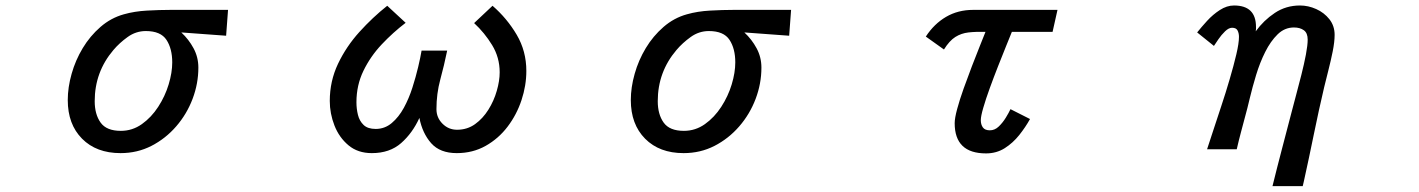

<svg xmlns="http://www.w3.org/2000/svg" viewBox="-20 -541 5040 682"><path d="M408.2 2.9Q322.3 2.9 271.5 -48.3Q220.7 -99.6 220.7 -185.5Q220.7 -230.5 234.4 -278.8Q248 -327.1 273.9 -370.1Q299.8 -413.1 336.9 -445.3Q374 -477.5 419.9 -490.2Q458 -501 502.4 -503.4Q546.9 -505.9 585.9 -505.9H790L783.2 -414.1Q744.1 -417 704.1 -419.9Q664.1 -422.9 624 -425.8Q650.4 -401.4 667.5 -369.6Q684.6 -337.9 684.6 -300.8Q684.6 -244.1 664.1 -189.9Q643.6 -135.7 606 -92.3Q568.4 -48.8 518.1 -22.9Q467.8 2.9 408.2 2.9ZM409.2 -76.2Q450.2 -76.2 483.9 -100.1Q517.6 -124 542 -161.6Q566.4 -199.2 579.1 -241.2Q591.8 -283.2 591.8 -319.3Q591.8 -368.2 571.3 -399.4Q550.8 -430.7 498 -430.7Q462.9 -430.7 433.6 -409.7Q404.3 -388.7 382.8 -363.3Q316.4 -285.2 316.4 -181.6Q316.4 -134.8 337.4 -105.5Q358.4 -76.2 409.2 -76.2Z M1300.8 2.9Q1251 2.9 1217.8 -24.9Q1184.6 -52.7 1168 -95.2Q1151.4 -137.7 1151.4 -182.6Q1151.4 -252.9 1180.7 -314.5Q1210 -376 1256.8 -427.7Q1303.7 -479.5 1355.5 -520.5L1420.9 -460Q1376 -425.8 1335.9 -383.3Q1295.9 -340.8 1271 -289.6Q1246.1 -238.3 1246.1 -177.7Q1246.1 -154.3 1251.5 -132.8Q1256.8 -111.3 1271.5 -97.2Q1286.1 -83 1314.5 -83Q1346.7 -83 1371.6 -104Q1396.5 -125 1414.6 -158.2Q1432.6 -191.4 1444.8 -229.5Q1457 -267.6 1465.3 -302.7Q1473.6 -337.9 1477.5 -361.3H1568.4Q1557.6 -308.6 1543.9 -258.3Q1530.3 -208 1530.3 -153.3Q1530.3 -123 1551.8 -101.6Q1573.2 -80.1 1603.5 -80.1Q1639.6 -80.1 1667.5 -100.1Q1695.3 -120.1 1714.8 -151.4Q1734.4 -182.6 1744.6 -218.3Q1754.9 -253.9 1754.9 -284.2Q1754.9 -336.9 1728 -380.9Q1701.2 -424.8 1664.1 -459L1729.5 -520.5Q1781.2 -475.6 1815.4 -417.5Q1849.6 -359.4 1849.6 -289.1Q1849.6 -237.3 1832.5 -185.5Q1815.4 -133.8 1783.2 -91.3Q1751 -48.8 1705.1 -22.9Q1659.2 2.9 1602.5 2.9Q1543 2.9 1511.7 -32.2Q1480.5 -67.4 1469.7 -122.1Q1445.3 -68.4 1404.8 -32.7Q1364.3 2.9 1300.8 2.9Z M2408.2 2.9Q2322.3 2.9 2271.5 -48.3Q2220.7 -99.6 2220.7 -185.5Q2220.7 -230.5 2234.4 -278.8Q2248 -327.1 2273.9 -370.1Q2299.8 -413.1 2336.9 -445.3Q2374 -477.5 2419.9 -490.2Q2458 -501 2502.4 -503.4Q2546.9 -505.9 2585.9 -505.9H2790L2783.2 -414.1Q2744.1 -417 2704.1 -419.9Q2664.1 -422.9 2624 -425.8Q2650.4 -401.4 2667.5 -369.6Q2684.6 -337.9 2684.6 -300.8Q2684.6 -244.1 2664.1 -189.9Q2643.6 -135.7 2606 -92.3Q2568.4 -48.8 2518.1 -22.9Q2467.8 2.9 2408.2 2.9ZM2409.2 -76.2Q2450.2 -76.2 2483.9 -100.1Q2517.6 -124 2542 -161.6Q2566.4 -199.2 2579.1 -241.2Q2591.8 -283.2 2591.8 -319.3Q2591.8 -368.2 2571.3 -399.4Q2550.8 -430.7 2498 -430.7Q2462.9 -430.7 2433.6 -409.7Q2404.3 -388.7 2382.8 -363.3Q2316.4 -285.2 2316.4 -181.6Q2316.4 -134.8 2337.4 -105.5Q2358.4 -76.2 2409.2 -76.2Z M3482.4 3.9Q3371.1 3.9 3371.1 -103.5Q3371.1 -121.1 3379.9 -153.8Q3388.7 -186.5 3402.8 -226.1Q3417 -265.6 3432.1 -305.2Q3447.3 -344.7 3460.4 -377.4Q3473.6 -410.2 3480.5 -427.7Q3446.3 -428.7 3420.4 -425.8Q3394.5 -422.9 3373.5 -409.7Q3352.5 -396.5 3333 -365.2L3268.6 -411.1Q3297.9 -456.1 3340.3 -481Q3382.8 -505.9 3436.5 -505.9H3736.3L3718.8 -427.7H3574.2Q3567.4 -411.1 3554.2 -378.4Q3541 -345.7 3525.4 -306.2Q3509.8 -266.6 3495.6 -227.5Q3481.4 -188.5 3472.7 -158.2Q3463.9 -127.9 3463.9 -114.3Q3463.9 -98.6 3471.2 -88.4Q3478.5 -78.1 3496.1 -78.1Q3513.7 -78.1 3527.8 -91.8Q3542 -105.5 3552.7 -123Q3563.5 -140.6 3569.3 -153.3L3638.7 -118.2Q3623 -89.8 3600.6 -61.5Q3578.1 -33.2 3548.8 -14.6Q3519.5 3.9 3482.4 3.9Z M4500 120.1Q4516.6 52.7 4534.2 -14.2Q4551.8 -81.1 4569.3 -148.4Q4574.2 -168 4583.5 -202.1Q4592.8 -236.3 4602.5 -274.9Q4612.3 -313.5 4618.7 -347.2Q4625 -380.9 4625 -400.4Q4625 -423.8 4611.3 -433.6Q4597.7 -443.4 4576.2 -443.4Q4543 -443.4 4518.1 -418.9Q4493.2 -394.5 4474.1 -356.4Q4455.1 -318.4 4441.9 -274.9Q4428.7 -231.4 4419.4 -192.4Q4410.2 -153.3 4403.3 -128.9Q4395.5 -99.6 4387.7 -70.3Q4379.9 -41 4373 -10.7H4267.6Q4275.4 -34.2 4288.6 -74.7Q4301.8 -115.2 4317.9 -163.6Q4334 -211.9 4348.1 -260.3Q4362.3 -308.6 4371.6 -348.1Q4380.9 -387.7 4380.9 -410.2Q4380.9 -422.9 4376 -432.6Q4371.1 -442.4 4356.4 -442.4Q4344.7 -442.4 4331.5 -429.7Q4318.4 -417 4308.1 -401.9Q4297.9 -386.7 4292 -377.9L4232.4 -425.8Q4247.1 -444.3 4267.6 -466.8Q4288.1 -489.3 4313 -505.4Q4337.9 -521.5 4363.3 -521.5Q4441.4 -521.5 4441.4 -445.3Q4441.4 -441.4 4441.4 -437.5Q4441.4 -433.6 4440.4 -429.7Q4468.8 -468.8 4508.3 -495.1Q4547.9 -521.5 4597.7 -521.5Q4627 -521.5 4655.3 -508.8Q4683.6 -496.1 4702.1 -472.7Q4720.7 -449.2 4720.7 -417Q4720.7 -392.6 4713.9 -358.4Q4707 -324.2 4698.2 -290Q4689.5 -255.9 4683.6 -231.4Q4664.1 -148.4 4647 -64.5Q4629.9 19.5 4611.3 103.5L4607.4 120.1Z"/></svg>

Font: Kosugi
Style: Regular
Weight: 400
Version: Version 4.002